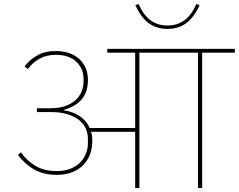

<svg xmlns="http://www.w3.org/2000/svg" viewBox="-20 -943 1198 963"><path d="M264 -66Q198 -66 150.5 -93.5Q103 -121 70 -166L85 -179Q114 -137 158 -111Q202 -85 264 -85Q303 -85 332.5 -96.5Q362 -108 381.5 -127.5Q401 -147 411 -172.5Q421 -198 421 -226V-246Q421 -274 410 -298.5Q399 -323 375.5 -341.5Q352 -360 317 -370.5Q282 -381 234 -381H165V-400H233Q276 -400 307 -411Q338 -422 358.5 -440.5Q379 -459 389 -483.5Q399 -508 399 -535V-547Q399 -599 362.5 -633.5Q326 -668 260 -668Q213 -668 178 -648.5Q143 -629 120 -597L103 -610Q128 -643 166.5 -665Q205 -687 259 -687Q334 -687 377.5 -647Q421 -607 421 -542Q421 -482 390.5 -445.5Q360 -409 300 -392V-390Q345 -383 379 -361Q413 -339 430 -301H658V-679H518V-698H1158V-679H994V0H973V-679H679V0H658V-282H437Q443 -261 443 -236Q443 -200 431.5 -169Q420 -138 397.5 -115Q375 -92 341.5 -79Q308 -66 264 -66ZM820 -798Q766 -798 727 -826Q688 -854 659 -917L675 -923Q700 -866 736 -840.5Q772 -815 820 -815Q868 -815 904 -840.5Q940 -866 965 -923L981 -917Q952 -854 913 -826Q874 -798 820 -798Z"/></svg>

Font: IBM Plex Sans Devanagari Thin
Style: Regular
Weight: 100
Designer: Mike Abbink, Paul van der Laan, Pieter van Rosmalen, Erin McLaughlin
Foundry: Bold Monday
Version: Version 1.1